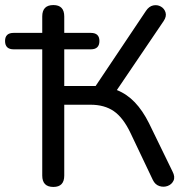

<svg xmlns="http://www.w3.org/2000/svg" viewBox="-39 -732 743 759"><path d="M172 7Q128 7 128 -38V-537H15Q-19 -537 -19 -570Q-19 -602 15 -602H128V-667Q128 -712 172 -712Q215 -712 215 -667V-602H320Q354 -602 354 -570Q354 -537 320 -537H215V-392H339L538 -689Q550 -707 566.5 -710.5Q583 -714 597 -706Q611 -698 615.5 -682.5Q620 -667 608 -649L423 -376Q463 -360 494 -327.5Q525 -295 550 -245L643 -54Q654 -33 647 -18Q640 -3 624 3Q608 9 591 3.5Q574 -2 565 -21L477 -206Q448 -267 411 -292.5Q374 -318 319 -318H215V-38Q215 7 172 7Z"/></svg>

Font: Chiron GoRound TC N
Style: Regular
Weight: 350
Designer: Ryoko NISHIZUKA 西塚涼子 (kana, bopomofo & ideographs); Paul D. Hunt (Latin, Greek & Cyrillic); Sandoll Communications 산돌커뮤니
Foundry: Adobe
Version: Version 1.000;hotconv 1.1.1;makeotfexe 2.6.0